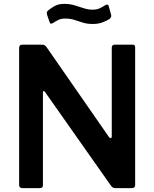

<svg xmlns="http://www.w3.org/2000/svg" viewBox="-20 -973 798 993"><path d="M667 -742Q679 -742 679 -728V-15Q679 -8 674.5 -4Q670 0 662 0H579Q572 0 567 -1.5Q562 -3 555 -11L213 -497Q209 -503 205.5 -502Q202 -501 202 -496V-16Q203 0 185 0H97Q79 0 79 -16V-725Q79 -742 95 -742H195Q205 -742 210 -739.5Q215 -737 221 -729L543 -265Q549 -257 553.5 -258.5Q558 -260 558 -268V-726Q558 -742 574 -742ZM545 -874Q531 -865 509.5 -857Q488 -849 459 -849Q431 -849 408.5 -856Q386 -863 365 -870Q344 -877 318 -877Q297 -877 283 -870.5Q269 -864 254 -854Q247 -850 243 -850.5Q239 -851 236 -860L223 -898Q222 -904 222 -908.5Q222 -913 229 -919Q246 -933 265 -943Q284 -953 314 -953Q341 -953 365.5 -945.5Q390 -938 413 -930.5Q436 -923 459 -923Q480 -923 495.5 -930Q511 -937 524 -946Q531 -950 536 -949Q541 -948 543 -939L555 -895Q558 -884 545 -874Z"/></svg>

Font: Libre Franklin SemiBold
Style: Regular
Weight: 600
Designer: Pablo Impallari, Rodrigo Fuenzalida, Nhung Nguyen
Foundry: Impallari Type
Version: Version 3.000